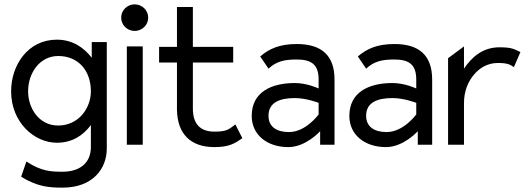

<svg xmlns="http://www.w3.org/2000/svg" viewBox="-20 -664 2437 881"><path d="M31 -245C31 -103 137 -9 241 -9C314 -9 363 -45 397 -90V11C397 83 347 124 267 124C214 124 169 122 101 77L77 147C152 193 205 197 267 197C405 197 470 111 470 17V-471H401V-399C366 -444 315 -482 241 -482C107 -482 31 -364 31 -245ZM109 -245C109 -330 163 -407 247 -407C341 -407 397 -338 397 -245C397 -167 340 -88 247 -88C159 -88 109 -167 109 -245Z M536 -583C536 -549 564 -522 598 -522C632 -522 660 -549 660 -583C660 -617 632 -644 598 -644C564 -644 536 -617 536 -583ZM562 0H635V-451H562Z M710 -377H792V-160C794 -50 854 11 964 11C1033 11 1059 -7 1092 -30L1060 -93C1031 -72 1024 -60 964 -60C896 -60 865 -98 865 -166V-377H1050V-449H865V-632H792V-449H710Z M1135 -132C1135 -45 1206 11 1303 11C1384 11 1449 -62 1449 -62V0H1515V-299C1515 -410 1455 -462 1342 -462C1262 -462 1215 -440 1174 -405L1212 -349C1248 -382 1283 -391 1342 -391C1411 -391 1442 -366 1442 -299V-258C1442 -258 1390 -283 1333 -283C1224 -283 1135 -241 1135 -132ZM1212 -133C1212 -197 1269 -214 1333 -214C1387 -214 1442 -192 1442 -192V-139C1442 -139 1384 -58 1306 -58C1251 -58 1212 -81 1212 -133Z M1583 -132C1583 -45 1654 11 1751 11C1832 11 1897 -62 1897 -62V0H1963V-299C1963 -410 1903 -462 1790 -462C1710 -462 1663 -440 1622 -405L1660 -349C1696 -382 1731 -391 1790 -391C1859 -391 1890 -366 1890 -299V-258C1890 -258 1838 -283 1781 -283C1672 -283 1583 -241 1583 -132ZM1660 -133C1660 -197 1717 -214 1781 -214C1835 -214 1890 -192 1890 -192V-139C1890 -139 1832 -58 1754 -58C1699 -58 1660 -81 1660 -133Z M2036 0H2109V-191C2109 -247 2129 -292 2156 -323C2180 -351 2216 -375 2264 -375C2309 -375 2320 -368 2338 -356L2368 -425C2340 -438 2330 -447 2272 -447C2194 -447 2144 -401 2109 -349V-451L2036 -397Z"/></svg>

Font: Charger Sport
Style: Regular
Weight: 400
Designer: Jasper
Foundry: Cannot Into Space Fonts
Version: Version 1.1